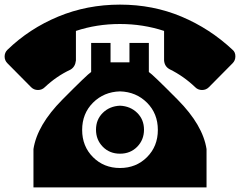

<svg xmlns="http://www.w3.org/2000/svg" viewBox="-20 -776 1040 832"><path d="M500 -756Q357 -756 232 -704Q107 -652 12 -560Q0 -548 0 -531Q0 -514 12 -502L115 -398Q127 -386 144.5 -386Q162 -386 174 -398Q225 -446 285 -474Q306 -486 309 -514V-642Q399 -672 499.5 -672Q600 -672 691 -642V-514Q693 -488 715 -476Q776 -446 826 -398Q838 -386 855.5 -386Q873 -386 885 -398L988 -502Q1000 -514 1000 -532Q1000 -550 988 -560Q890 -652 766.5 -704Q643 -756 500 -756ZM375 -590V-464Q359 -454 250 -344Q141 -234 125 -130V36H875V-130Q859 -234 750 -344Q641 -454 625 -464V-590H541V-506H459V-590ZM500 -380Q570 -378 617 -331Q664 -284 664 -213Q664 -142 617 -95Q570 -48 500 -48Q430 -48 383 -95Q336 -142 336 -213Q336 -284 383 -331Q430 -378 500 -380ZM500 -318Q455 -316 425.5 -287Q396 -258 396 -214Q396 -170 425.5 -140Q455 -110 500 -110Q545 -110 574.5 -140Q604 -170 604 -214Q604 -258 574.5 -287Q545 -316 500 -318Z"/></svg>

Font: Liga JetBrainsMono Nerd Font
Style: Regular
Weight: 400
Designer: Philipp Nurullin, Konstantin Bulenkov
Foundry: JetBrains
Version: Version 2.225; ttfautohint (v1.8.3)